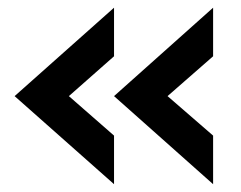

<svg xmlns="http://www.w3.org/2000/svg" viewBox="-20 -511 621 494"><path d="M17.6 -263.7 273.4 -491.2V-366.2L157.2 -263.7L273.4 -162.1V-37.1ZM273.4 -263.7 528.3 -491.2V-366.2L411.1 -263.7L528.3 -162.1V-37.1Z"/></svg>

Font: Altinn-DIN Exp
Style: DINExp-Bold
Weight: 700
Width: 7
Designer: Charles Nix
Foundry: Altinn
Version: Version 2.00